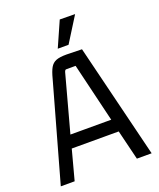

<svg xmlns="http://www.w3.org/2000/svg" viewBox="-150 -912 828 1003"><g transform="rotate(-20 264.0 -410.5)"><path d="M517 0H435L392 -176L404 -166H123L136 -176L89 0H12L164 -542Q174 -581 185.5 -601Q197 -621 217 -629Q237 -637 275 -637L361 -635ZM238 -555 149 -227 141 -237H389L381 -227L300 -565H249Q244 -565 242 -562.5Q240 -560 238 -555ZM243 -681H303L390 -820L305 -821Z"/></g></svg>

Font: Gemunu Libre ExtraLight
Style: Regular
Weight: 400
Version: Version 1.100